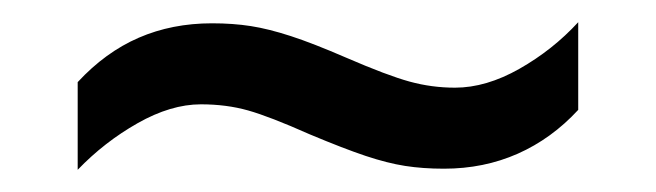

<svg xmlns="http://www.w3.org/2000/svg" viewBox="-20 -409 591 173"><path d="M50 -335Q75 -362 105 -375Q135 -388 171 -388Q190 -388 206 -385.5Q222 -383 242 -376.5Q262 -370 292 -357Q329 -341 349 -335.5Q369 -330 390 -330Q418 -330 448 -347Q478 -364 501 -389V-310Q477 -284 446.5 -270.5Q416 -257 380 -257Q361 -257 345 -259.5Q329 -262 309.5 -268.5Q290 -275 259 -288Q223 -304 203.5 -309.5Q184 -315 161 -315Q134 -315 104 -298Q74 -281 50 -256Z"/></svg>

Font: lhindi15
Style: Regular
Weight: 400
Designer: Jelle Bosma - Monotype Design Team
Foundry: Monotype Imaging Inc.
Version: Version 2.006